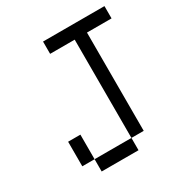

<svg xmlns="http://www.w3.org/2000/svg" viewBox="-150 -735 800 846"><g transform="rotate(-30 250.0 -312.5)"><path d="M500 -562.5V-625H187.5V-562.5H312.5Q312.5 -562.5 312.5 -62.5H125V0H312.5V-62.5H375Q375 -62.5 375 -562.5ZM125 -62.5Q125 -62.5 125 -187.5H62.5Q62.5 -187.5 62.5 -62.5Z"/></g></svg>

Font: Unifont
Style: Regular
Weight: 500
Version: Version 15.1.04